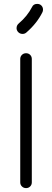

<svg xmlns="http://www.w3.org/2000/svg" viewBox="-20 -946 270 996"><path d="M117.2 -777.8 116.2 -776.9Q107.9 -770 97.2 -770Q82.5 -770 73.2 -780.8Q65.9 -789.6 65.9 -799.8Q65.9 -814.5 77.1 -824.2Q121.6 -861.8 146 -909.2Q153.3 -925.8 172.9 -925.8Q186.5 -925.8 194.8 -917.2Q203.1 -908.7 203.1 -896Q203.1 -888.7 200.2 -882.8Q171.9 -825.2 117.2 -777.8ZM85 0V-640.1Q85 -652.8 93.8 -661.4Q102.5 -669.9 115.2 -669.9Q127.9 -669.9 136.5 -661.4Q145 -652.8 145 -640.1V0Q145 12.7 136.5 21.2Q127.9 29.8 115.2 29.8Q102.5 29.8 93.8 21.2Q85 12.7 85 0Z"/></svg>

Font: Beon
Style: Regular
Weight: 400
Designer: BSozoo
Foundry: BSozoo
Version: Version 1.001;PS 001.001;hotconv 1.0.70;makeotf.lib2.5.58329